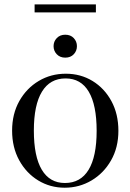

<svg xmlns="http://www.w3.org/2000/svg" viewBox="-20 -866 609 896"><path d="M282 10Q214 10 158.2 -24Q102.5 -58 69.5 -118.2Q36.5 -178.5 36.5 -256.5Q36.5 -334.5 70.2 -394.5Q104 -454.5 160.8 -488.2Q217.5 -522 287 -522Q356.5 -522 412 -488Q467.5 -454 500 -394Q532.5 -334 532.5 -255.5Q532.5 -177.5 498.2 -117.5Q464 -57.5 407 -23.8Q350 10 282 10ZM283 -12Q356 -12 393.5 -73.8Q431 -135.5 431 -255.5Q431 -376 394.2 -438Q357.5 -500 286 -500Q213.5 -500 175.8 -438.2Q138 -376.5 138 -256.5Q138 -136 175 -74Q212 -12 283 -12ZM284.5 -597Q260 -597 245 -612.8Q230 -628.5 230 -650.5Q230 -672.5 245 -688.2Q260 -704 284.5 -704Q309.5 -704 324.2 -688.2Q339 -672.5 339 -650.5Q339 -628.5 324.2 -612.8Q309.5 -597 284.5 -597ZM141.5 -808V-845.5H427.5V-808Z"/></svg>

Font: Newsreader Display
Style: Regular
Weight: 400
Designer: Hugues Gentile
Foundry: Production Type
Version: Version 1.001